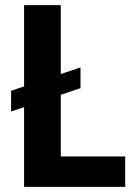

<svg xmlns="http://www.w3.org/2000/svg" viewBox="-20 -731 535 751"><path d="M217.8 -441.4 294.9 -467.3V-386.2L217.8 -360.4V-119.1H469.7V0H74.2V-312L23.4 -294.9V-376L74.2 -393.1V-710.9H217.8Z"/></svg>

Font: Roboto Condensed
Style: Bold
Weight: 700
Designer: Google
Version: Version 2.134; 2016